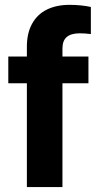

<svg xmlns="http://www.w3.org/2000/svg" viewBox="-20 -760 407 780"><path d="M339.3 -421.6H13.7V-530.4H339.3ZM262.4 -740.3Q286.7 -740.3 308 -738.1Q329.4 -735.9 349.1 -731.8V-621.6Q324 -624.7 304.5 -624.7Q269.1 -624.7 251.4 -609.9Q233.7 -595.1 233.7 -562.8V0H89.2V-570.2Q89.2 -625.1 110.3 -663.4Q131.3 -701.7 170.2 -721Q209.2 -740.3 262.4 -740.3Z"/></svg>

Font: Pretendard Variable
Style: Regular
Weight: 400
Designer: Base glyphs from Inter by Rasmus Andersson; Hangul glyphs from Noto Sans CJK(Source Han Sans) by Jang Soo-young and Kang
Foundry: Kil Hyung-jin
Version: Version 1.100;FEAKit 1.0